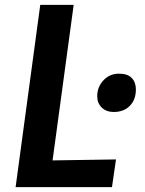

<svg xmlns="http://www.w3.org/2000/svg" viewBox="-20 -767 596 787"><path d="M44 0 145 -747H282L195.5 -109.5L455.5 -113.5L439 0ZM446 -308Q416 -308 397.2 -326Q378.5 -344 378.5 -373Q378.5 -410 403.8 -437.5Q429 -465 468 -465Q503.5 -465 520.2 -447.2Q537 -429.5 537 -400.5Q537 -358.5 512.2 -333.2Q487.5 -308 446 -308Z"/></svg>

Font: Merriweather Sans SemiBold
Style: Italic
Weight: 600
Italic angle: -7.5°
Designer: Eben Sorkin
Foundry: Eben Sorkin
Version: Version 2.001